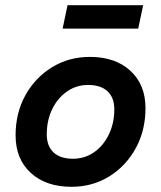

<svg xmlns="http://www.w3.org/2000/svg" viewBox="-20 -707 620 739"><path d="M255 12Q157 12 98.5 -41.5Q40 -95 40 -186Q40 -272 77.5 -340Q115 -408 180 -448Q245 -488 326 -488Q424 -488 482 -434.5Q540 -381 540 -291Q540 -205 502.5 -136.5Q465 -68 400.5 -28Q336 12 255 12ZM261 -96Q306 -96 342 -121Q378 -146 399 -189.5Q420 -233 420 -286Q420 -331 394 -355.5Q368 -380 319 -380Q274 -380 238 -355Q202 -330 181 -287Q160 -244 160 -190Q160 -145 186 -120.5Q212 -96 261 -96ZM221 -597 240 -687H531L512 -597Z"/></svg>

Font: Sometype Mono
Style: Bold Italic
Weight: 700
Italic angle: -12°
Monospace: yes
Designer: Ryoichi Tsunekawa
Foundry: Dharma Type
Version: Version 1.000; ttfautohint (v1.8.3)